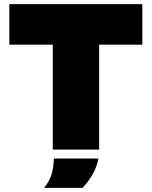

<svg xmlns="http://www.w3.org/2000/svg" viewBox="-20 -720 730 924"><path d="M234 0V-505H25V-700H665V-505H457V0ZM192 184Q217 155 228 119Q239 83 239 43H454Q446 83 426 118.5Q406 154 377 184Z"/></svg>

Font: REM Medium Black
Style: Regular
Weight: 900
Version: Version 1.005;gftools[0.9.28]